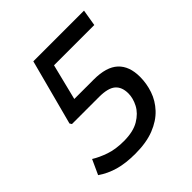

<svg xmlns="http://www.w3.org/2000/svg" viewBox="-190 -840 991 991"><g transform="rotate(-45 305.5 -345.0)"><path d="M24 -48 61 -129Q93 -109 137.5 -93.5Q182 -78 242 -78Q311 -78 353 -103Q395 -128 414 -164.5Q433 -201 433 -236Q433 -283 405.5 -306.5Q378 -330 313 -330H115L108 -341L203 -700H573L558 -610H264L215 -413H357Q449 -413 492.5 -372.5Q536 -332 536 -254Q536 -205 520 -158Q504 -111 468.5 -73Q433 -35 376 -12.5Q319 10 238 10Q168 10 117 -4.5Q66 -19 24 -48Z"/></g></svg>

Font: Georama Medium
Style: Italic
Weight: 500
Italic angle: -9°
Designer: Jean-Baptiste Levee
Foundry: Production Type
Version: Version 1.000